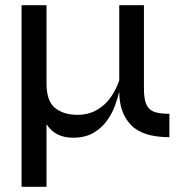

<svg xmlns="http://www.w3.org/2000/svg" viewBox="-20 -519 703 739"><path d="M632 9Q529 9 484 -38Q439 -85 439 -166Q433 -141 422 -111Q411 -81 390.5 -53Q370 -25 338.5 -7Q307 11 261 11Q192 11 159 -41V200H63V-499H159V-199Q159 -129 192.5 -103Q226 -77 277 -77Q322 -77 355 -97Q388 -117 408.5 -148Q429 -179 439 -210V-499H534V-177Q534 -135 544.5 -114.5Q555 -94 576.5 -87.5Q598 -81 632 -81Z"/></svg>

Font: Syne Medium
Style: Regular
Weight: 500
Designer: Lucas Descroix
Foundry: Bonjour Monde
Version: Version 2.200; ttfautohint (v1.8.4)